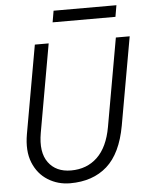

<svg xmlns="http://www.w3.org/2000/svg" viewBox="-59 -909 737 968"><g transform="rotate(-5 310.0 -425.0)"><path d="M257 12Q195 12 144.5 -19.5Q94 -51 70 -110.5Q46 -170 61 -255L140 -700H210L131 -254Q114 -157 152.5 -104.5Q191 -52 267 -52Q347 -52 400 -102.5Q453 -153 471 -254L550 -700H620L541 -255Q516 -116 444 -52Q372 12 257 12ZM239 -804 249 -862H567L557 -804Z"/></g></svg>

Font: DM Mono Light
Style: Italic
Weight: 300
Italic angle: -10°
Designer: Colophon Foundry
Foundry: Colophon Foundry
Version: Version 1.000; ttfautohint (v1.8.2.53-6de2)